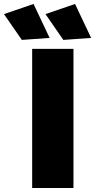

<svg xmlns="http://www.w3.org/2000/svg" viewBox="-103 -947 479 967"><path d="M59 -701H267V0H59ZM275 -927 356 -756 216 -746 126 -876ZM66 -927 147 -756 7 -746 -83 -876Z"/></svg>

Font: Alexandria ExtraBold
Style: Regular
Weight: 800
Designer: Mohamed Gaber
Foundry: Kief Type Foundry
Version: Version 5.100